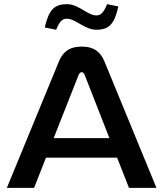

<svg xmlns="http://www.w3.org/2000/svg" viewBox="-20 -903 785 923"><path d="M263 -607 13 0H144L201 -145H543L600 0H732L482 -608C464 -651 434 -679 373 -679C311 -679 281 -651 263 -607ZM195 -771 250 -760C267 -801 279 -813 302 -813C343 -813 387 -760 443 -760C505 -760 530 -788 549 -872L495 -883C478 -842 465 -829 443 -829C401 -829 358 -883 302 -883C242 -883 215 -857 195 -771ZM238 -239 358 -543C363 -554 369 -556 373 -556C376 -556 382 -554 387 -543L506 -239Z"/></svg>

Font: LT Wave Medium
Style: Regular
Weight: 500
Designer: Daniel Lyons
Version: Version 2.5 (Glyphs App)